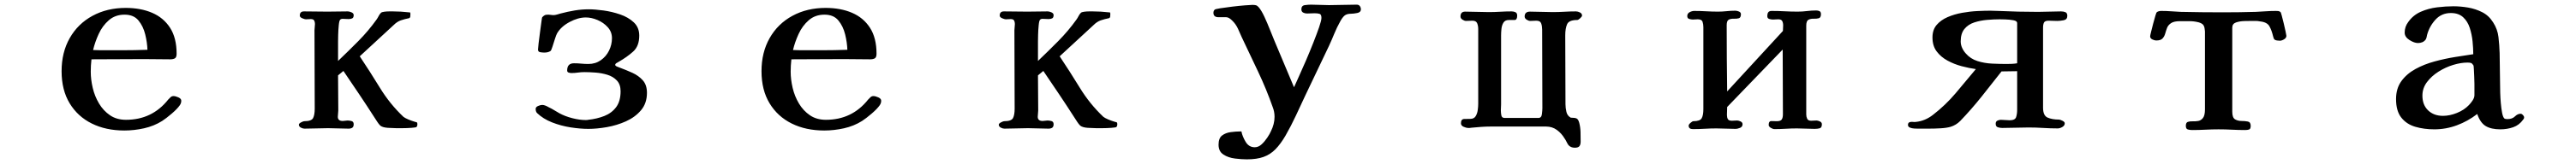

<svg xmlns="http://www.w3.org/2000/svg" viewBox="-20 -553 11040 705"><path d="M612 -339Q611 -370 602.5 -405Q594 -440 573.5 -465Q553 -490 514 -490Q474 -490 446.5 -466Q419 -442 403 -407Q387 -372 379 -338Q396 -337 413 -337Q430 -337 446 -337H502Q530 -337 557 -337.5Q584 -338 612 -339ZM757 -120Q757 -110 751 -101Q740 -85 716 -64.5Q692 -44 675 -33Q640 -11 597.5 -1.5Q555 8 513 8Q434 8 373.5 -22Q313 -52 278.5 -109Q244 -166 244 -247Q244 -328 279 -389.5Q314 -451 376.5 -485Q439 -519 519 -519Q583 -519 632 -498Q681 -477 709 -433.5Q737 -390 737 -322Q737 -307 730 -302.5Q723 -298 709 -298Q681 -298 652.5 -298.5Q624 -299 595 -299Q540 -299 484 -298.5Q428 -298 372 -298Q369 -271 369 -245Q369 -211 377.5 -175Q386 -139 404.5 -108Q423 -77 451.5 -57.5Q480 -38 520 -38Q632 -38 701 -125Q706 -130 711 -135Q716 -140 724 -140Q732 -140 744.5 -134.5Q757 -129 757 -120Z M1769 -19Q1769 -11 1765 -7Q1763 -5 1743.5 -3.5Q1724 -2 1704 -2Q1684 -2 1678 -2Q1665 -2 1642.5 -3.5Q1620 -5 1610 -13Q1603 -20 1597 -29.5Q1591 -39 1585 -48Q1553 -98 1519.5 -148Q1486 -198 1452 -248L1429 -229Q1429 -192 1429.5 -154Q1430 -116 1430 -78Q1430 -71 1429 -64.5Q1428 -58 1428 -51Q1428 -33 1449 -33Q1454 -33 1459.5 -34Q1465 -35 1470 -35Q1478 -35 1487 -32.5Q1496 -30 1496 -19Q1496 -8 1490 -4Q1484 0 1474 0Q1452 0 1430 -1Q1408 -2 1386 -2Q1361 -2 1336 -1Q1311 0 1285 0Q1278 0 1269.5 -4.5Q1261 -9 1261 -17Q1261 -22 1270.5 -27Q1280 -32 1284 -32Q1315 -32 1322 -45.5Q1329 -59 1329 -86Q1329 -170 1328.5 -254.5Q1328 -339 1328 -423Q1328 -430 1329 -436.5Q1330 -443 1330 -450Q1330 -459 1326.5 -465Q1323 -471 1312 -471Q1307 -471 1301.5 -470.5Q1296 -470 1291 -470Q1286 -470 1275.5 -474.5Q1265 -479 1265 -486Q1265 -504 1283 -504Q1308 -504 1333 -503.5Q1358 -503 1383 -503Q1405 -503 1427 -503.5Q1449 -504 1471 -504Q1477 -504 1486.5 -500Q1496 -496 1496 -488Q1496 -477 1489.5 -474Q1483 -471 1474 -471Q1467 -471 1461 -471.5Q1455 -472 1449 -472Q1441 -472 1438 -468Q1434 -465 1432 -444.5Q1430 -424 1429.5 -403Q1429 -382 1429 -374Q1429 -353 1429 -332Q1429 -311 1429 -291Q1473 -333 1516 -376.5Q1559 -420 1594 -469Q1599 -476 1603 -484Q1607 -492 1613 -498Q1616 -501 1626.5 -502.5Q1637 -504 1648.5 -504Q1660 -504 1664 -504Q1681 -504 1698 -503Q1715 -502 1732 -500Q1733 -500 1734 -500Q1735 -500 1736 -500H1737Q1739 -498 1739 -495Q1739 -492 1739 -490Q1739 -486 1738.5 -481.5Q1738 -477 1734 -475Q1714 -471 1698 -465.5Q1682 -460 1667 -445L1522 -311Q1566 -245 1608.5 -175.5Q1651 -106 1709 -51Q1715 -46 1729 -40Q1743 -34 1755 -30.5Q1767 -27 1767 -27Q1769 -25 1769 -19Z M2753 -154Q2753 -109 2727.5 -79Q2702 -49 2663 -31.5Q2624 -14 2581 -6.5Q2538 1 2502 1Q2467 1 2425.5 -5.5Q2384 -12 2346 -27Q2308 -42 2282 -67Q2276 -73 2276 -85Q2276 -93 2286.5 -97.5Q2297 -102 2304 -102Q2315 -102 2332 -92Q2343 -87 2356 -79Q2369 -71 2378 -66Q2402 -53 2433 -45Q2464 -37 2491 -37Q2498 -37 2501 -38Q2539 -42 2570.5 -54.5Q2602 -67 2621 -92.5Q2640 -118 2640 -161Q2640 -190 2624 -207Q2608 -224 2583.5 -231.5Q2559 -239 2532.5 -241Q2506 -243 2485 -243Q2471 -243 2457 -241Q2443 -239 2429 -239Q2424 -239 2417.5 -241Q2411 -243 2411 -250Q2411 -281 2440 -281Q2456 -281 2471 -279.5Q2486 -278 2502 -278Q2532 -278 2555 -294Q2578 -310 2590.5 -335.5Q2603 -361 2603 -389Q2603 -416 2585 -436Q2567 -456 2541 -467Q2515 -478 2491 -478Q2458 -478 2421.5 -458.5Q2385 -439 2368 -410Q2364 -403 2358.5 -385.5Q2353 -368 2348 -352.5Q2343 -337 2340 -334Q2334 -330 2327 -328.5Q2320 -327 2313 -327Q2306 -327 2296 -328.5Q2286 -330 2286 -340Q2286 -345 2288.5 -366.5Q2291 -388 2294.5 -413.5Q2298 -439 2300.5 -458.5Q2303 -478 2304 -479Q2312 -487 2316.5 -488.5Q2321 -490 2331 -490Q2336 -490 2341 -489Q2346 -488 2351 -488Q2359 -488 2367.5 -490.5Q2376 -493 2383 -495Q2413 -503 2443 -508Q2473 -513 2504 -513Q2530 -513 2566.5 -508Q2603 -503 2638 -491Q2673 -479 2696.5 -457Q2720 -435 2720 -400Q2720 -355 2694 -331.5Q2668 -308 2633 -288Q2630 -286 2623.5 -282.5Q2617 -279 2617 -274Q2617 -270 2625.5 -266.5Q2634 -263 2637 -262Q2664 -252 2690.5 -240Q2717 -228 2735 -208Q2753 -188 2753 -154Z M3612 -339Q3611 -370 3602.5 -405Q3594 -440 3573.5 -465Q3553 -490 3514 -490Q3474 -490 3446.5 -466Q3419 -442 3403 -407Q3387 -372 3379 -338Q3396 -337 3413 -337Q3430 -337 3446 -337H3502Q3530 -337 3557 -337.5Q3584 -338 3612 -339ZM3757 -120Q3757 -110 3751 -101Q3740 -85 3716 -64.5Q3692 -44 3675 -33Q3640 -11 3597.5 -1.5Q3555 8 3513 8Q3434 8 3373.5 -22Q3313 -52 3278.5 -109Q3244 -166 3244 -247Q3244 -328 3279 -389.5Q3314 -451 3376.5 -485Q3439 -519 3519 -519Q3583 -519 3632 -498Q3681 -477 3709 -433.5Q3737 -390 3737 -322Q3737 -307 3730 -302.5Q3723 -298 3709 -298Q3681 -298 3652.5 -298.5Q3624 -299 3595 -299Q3540 -299 3484 -298.5Q3428 -298 3372 -298Q3369 -271 3369 -245Q3369 -211 3377.5 -175Q3386 -139 3404.5 -108Q3423 -77 3451.5 -57.5Q3480 -38 3520 -38Q3632 -38 3701 -125Q3706 -130 3711 -135Q3716 -140 3724 -140Q3732 -140 3744.5 -134.5Q3757 -129 3757 -120Z M4769 -19Q4769 -11 4765 -7Q4763 -5 4743.5 -3.5Q4724 -2 4704 -2Q4684 -2 4678 -2Q4665 -2 4642.5 -3.5Q4620 -5 4610 -13Q4603 -20 4597 -29.5Q4591 -39 4585 -48Q4553 -98 4519.5 -148Q4486 -198 4452 -248L4429 -229Q4429 -192 4429.5 -154Q4430 -116 4430 -78Q4430 -71 4429 -64.5Q4428 -58 4428 -51Q4428 -33 4449 -33Q4454 -33 4459.5 -34Q4465 -35 4470 -35Q4478 -35 4487 -32.5Q4496 -30 4496 -19Q4496 -8 4490 -4Q4484 0 4474 0Q4452 0 4430 -1Q4408 -2 4386 -2Q4361 -2 4336 -1Q4311 0 4285 0Q4278 0 4269.5 -4.5Q4261 -9 4261 -17Q4261 -22 4270.5 -27Q4280 -32 4284 -32Q4315 -32 4322 -45.5Q4329 -59 4329 -86Q4329 -170 4328.5 -254.5Q4328 -339 4328 -423Q4328 -430 4329 -436.5Q4330 -443 4330 -450Q4330 -459 4326.5 -465Q4323 -471 4312 -471Q4307 -471 4301.5 -470.5Q4296 -470 4291 -470Q4286 -470 4275.5 -474.5Q4265 -479 4265 -486Q4265 -504 4283 -504Q4308 -504 4333 -503.5Q4358 -503 4383 -503Q4405 -503 4427 -503.5Q4449 -504 4471 -504Q4477 -504 4486.5 -500Q4496 -496 4496 -488Q4496 -477 4489.5 -474Q4483 -471 4474 -471Q4467 -471 4461 -471.5Q4455 -472 4449 -472Q4441 -472 4438 -468Q4434 -465 4432 -444.5Q4430 -424 4429.5 -403Q4429 -382 4429 -374Q4429 -353 4429 -332Q4429 -311 4429 -291Q4473 -333 4516 -376.5Q4559 -420 4594 -469Q4599 -476 4603 -484Q4607 -492 4613 -498Q4616 -501 4626.5 -502.5Q4637 -504 4648.5 -504Q4660 -504 4664 -504Q4681 -504 4698 -503Q4715 -502 4732 -500Q4733 -500 4734 -500Q4735 -500 4736 -500H4737Q4739 -498 4739 -495Q4739 -492 4739 -490Q4739 -486 4738.5 -481.5Q4738 -477 4734 -475Q4714 -471 4698 -465.5Q4682 -460 4667 -445L4522 -311Q4566 -245 4608.5 -175.5Q4651 -106 4709 -51Q4715 -46 4729 -40Q4743 -34 4755 -30.5Q4767 -27 4767 -27Q4769 -25 4769 -19Z M5813 -513Q5813 -500 5797 -497Q5781 -494 5772 -494Q5752 -494 5742.5 -485.5Q5733 -477 5724 -460Q5710 -435 5699 -408Q5688 -381 5676 -355Q5651 -302 5625.5 -249Q5600 -196 5575 -143Q5555 -100 5534.5 -56Q5514 -12 5490 30Q5469 66 5447 88.5Q5425 111 5396 121.5Q5367 132 5324 132Q5302 132 5273.5 128.5Q5245 125 5224 111.5Q5203 98 5203 69Q5203 41 5218 29.5Q5233 18 5255 15Q5277 12 5297 12H5301Q5305 33 5319 56.5Q5333 80 5358 80Q5374 80 5387.5 67.5Q5401 55 5412 38.5Q5423 22 5428 10Q5435 -4 5439 -19.5Q5443 -35 5443 -51Q5443 -62 5441 -72.5Q5439 -83 5435 -93Q5408 -170 5372.5 -245Q5337 -320 5302 -394Q5295 -411 5286 -430Q5277 -449 5264 -462Q5248 -479 5236 -479Q5224 -479 5203 -479Q5181 -479 5181 -498Q5181 -506 5186 -511Q5188 -514 5210.5 -517.5Q5233 -521 5262 -524.5Q5291 -528 5316 -530Q5341 -532 5348 -532Q5357 -532 5363 -530.5Q5369 -529 5375 -522Q5387 -508 5399.5 -481Q5412 -454 5423 -426Q5434 -398 5442 -379Q5463 -329 5484 -279Q5505 -229 5526 -179H5527Q5533 -193 5547 -223.5Q5561 -254 5577.5 -292.5Q5594 -331 5609 -369Q5624 -407 5634 -436Q5644 -465 5644 -476Q5644 -491 5636 -493.5Q5628 -496 5615 -496Q5607 -496 5598.5 -495.5Q5590 -495 5582 -495Q5573 -495 5565.5 -499Q5558 -503 5558 -513Q5558 -529 5573 -531Q5588 -533 5599 -533Q5619 -533 5638 -532Q5657 -531 5676 -531Q5706 -531 5735.5 -532Q5765 -533 5795 -533Q5804 -533 5808.5 -527Q5813 -521 5813 -513Z M6761 -486Q6761 -482 6753 -474.5Q6745 -467 6740 -467Q6705 -467 6697 -449Q6689 -431 6689 -401Q6689 -328 6689.5 -253.5Q6690 -179 6690 -105Q6690 -89 6694 -72Q6698 -55 6713 -47H6716Q6731 -47 6738 -43.5Q6745 -40 6749 -25Q6754 -6 6754.5 15Q6755 36 6755 56Q6755 68 6750 75Q6745 82 6730 82Q6713 82 6703 71Q6698 64 6694.5 56.5Q6691 49 6686 42Q6673 20 6653 5.5Q6633 -9 6607 -9H6369Q6349 -9 6328 -7.5Q6307 -6 6287 -4Q6283 -3 6279.5 -3Q6276 -3 6272 -3Q6265 -3 6253.5 -8Q6242 -13 6242 -23Q6242 -41 6255.5 -41.5Q6269 -42 6282 -42Q6298 -42 6305 -53.5Q6312 -65 6314 -80Q6316 -95 6316 -107Q6316 -187 6316 -267.5Q6316 -348 6316 -428Q6316 -442 6311.5 -453Q6307 -464 6291 -464Q6284 -464 6277.5 -463.5Q6271 -463 6264 -463Q6257 -463 6248.5 -468.5Q6240 -474 6240 -482Q6240 -503 6260 -503Q6286 -503 6311 -502Q6336 -501 6361 -501Q6386 -501 6410 -502.5Q6434 -504 6459 -504Q6468 -504 6475.5 -500.5Q6483 -497 6483 -486Q6483 -467 6471.5 -467Q6460 -467 6447 -467Q6431 -467 6424 -455.5Q6417 -444 6415.5 -428.5Q6414 -413 6414 -401V-105Q6414 -98 6413.5 -91.5Q6413 -85 6413 -78Q6413 -69 6415 -57.5Q6417 -46 6429 -46H6574Q6587 -46 6589 -62.5Q6591 -79 6591 -88Q6591 -173 6590.5 -257Q6590 -341 6590 -426Q6590 -440 6586 -452Q6582 -464 6565 -464Q6558 -464 6552 -463.5Q6546 -463 6539 -463Q6532 -463 6523.5 -468.5Q6515 -474 6515 -482Q6515 -503 6538 -503Q6563 -503 6587 -502Q6611 -501 6635 -501Q6660 -501 6685 -502.5Q6710 -504 6735 -504Q6743 -504 6752 -499.5Q6761 -495 6761 -486Z M7789 -19Q7789 -4 7779.5 -1.5Q7770 1 7758 1Q7739 1 7720 0Q7701 -1 7682 -1Q7658 -1 7634 0.5Q7610 2 7586 2Q7579 2 7570 -3.5Q7561 -9 7561 -16Q7561 -33 7573 -32.5Q7585 -32 7596 -32Q7612 -32 7617 -39.5Q7622 -47 7622 -62Q7622 -132 7621.5 -201Q7621 -270 7621 -340L7383 -93Q7383 -85 7382.5 -76Q7382 -67 7382 -59Q7382 -48 7386 -41Q7390 -34 7403 -34Q7409 -34 7414.5 -34.5Q7420 -35 7426 -35Q7432 -35 7440.5 -31Q7449 -27 7449 -19Q7449 -8 7438.5 -3.5Q7428 1 7418 1Q7398 1 7377.5 0Q7357 -1 7337 -1Q7312 -1 7287 0.5Q7262 2 7236 2Q7218 2 7218 -13Q7218 -18 7226 -25Q7234 -32 7238 -32Q7267 -32 7274 -45Q7281 -58 7281 -84V-436Q7281 -449 7277.5 -459.5Q7274 -470 7257 -470Q7252 -470 7246.5 -469.5Q7241 -469 7236 -469Q7229 -469 7220.5 -471.5Q7212 -474 7212 -484Q7212 -495 7222 -500.5Q7232 -506 7242 -506Q7268 -506 7293.5 -504.5Q7319 -503 7344 -503Q7362 -503 7380.5 -505Q7399 -507 7418 -507Q7425 -507 7433.5 -503.5Q7442 -500 7442 -492Q7442 -477 7433 -474.5Q7424 -472 7411.5 -472.5Q7399 -473 7390 -468.5Q7381 -464 7381 -445Q7381 -374 7381.5 -302.5Q7382 -231 7383 -160L7622 -420Q7622 -426 7622.5 -432Q7623 -438 7623 -444Q7623 -455 7619 -462.5Q7615 -470 7602 -470Q7596 -470 7590.5 -469.5Q7585 -469 7579 -469Q7572 -469 7563.5 -471.5Q7555 -474 7555 -484Q7555 -494 7559 -500Q7563 -506 7574 -506Q7602 -506 7629.5 -504.5Q7657 -503 7685 -503Q7705 -503 7725 -505.5Q7745 -508 7765 -508Q7773 -508 7779 -505Q7785 -502 7785 -492Q7785 -477 7775.5 -474.5Q7766 -472 7753.5 -472.5Q7741 -473 7731.5 -468Q7722 -463 7722 -443V-61Q7722 -51 7726 -42.5Q7730 -34 7743 -34Q7749 -34 7754.5 -34.5Q7760 -35 7766 -35Q7772 -35 7780.5 -31Q7789 -27 7789 -19Z M8626 -454Q8626 -463 8609.5 -466Q8593 -469 8575 -469.5Q8557 -470 8551 -470Q8526 -470 8497 -467.5Q8468 -465 8442 -456.5Q8416 -448 8400 -428.5Q8384 -409 8384 -375Q8384 -361 8390 -347.5Q8396 -334 8406 -323Q8426 -300 8456 -290.5Q8486 -281 8519.5 -279.5Q8553 -278 8580 -278Q8591 -278 8603 -278.5Q8615 -279 8626 -281ZM8841 -485Q8841 -469 8825.5 -466Q8810 -463 8798 -463Q8789 -463 8779.5 -463.5Q8770 -464 8761 -464Q8745 -464 8741 -456Q8737 -448 8737 -434V-90Q8737 -56 8756.5 -47.5Q8776 -39 8805 -39Q8810 -39 8820 -34Q8830 -29 8830 -23Q8830 -13 8819.5 -7Q8809 -1 8800 -1Q8769 -1 8738 -3Q8707 -5 8675 -5Q8647 -5 8618.5 -4Q8590 -3 8562 -3Q8552 -3 8543 -6Q8534 -9 8534 -21Q8534 -31 8541.5 -34.5Q8549 -38 8556 -38Q8566 -38 8575 -37Q8584 -36 8594 -36Q8617 -36 8621.5 -49.5Q8626 -63 8626 -81V-247L8559 -246Q8516 -191 8473 -137Q8430 -83 8382 -33Q8364 -15 8341 -8Q8324 -3 8298 -1.5Q8272 0 8245.5 0Q8219 0 8200 0Q8195 0 8185 -0.5Q8175 -1 8166.5 -4.5Q8158 -8 8158 -16Q8158 -26 8166 -28Q8172 -30 8179 -29Q8186 -28 8192 -29Q8232 -33 8266 -60Q8319 -101 8362.5 -152.5Q8406 -204 8449 -256Q8420 -260 8388 -268.5Q8356 -277 8327.5 -292.5Q8299 -308 8281 -332Q8263 -356 8263 -392Q8263 -425 8281 -446Q8299 -467 8328 -479.5Q8357 -492 8390.5 -498Q8424 -504 8456 -505.5Q8488 -507 8511 -507Q8520 -507 8528.5 -506.5Q8537 -506 8546 -506Q8589 -504 8631 -503Q8673 -502 8716 -502Q8741 -502 8765 -503Q8789 -504 8814 -504Q8825 -504 8833 -500.5Q8841 -497 8841 -485Z M9780 -399Q9780 -390 9770 -384Q9760 -378 9752 -378Q9747 -378 9739.5 -379Q9732 -380 9728 -384Q9726 -387 9725 -390.5Q9724 -394 9723 -397Q9717 -423 9707 -440.5Q9697 -458 9667 -461Q9658 -463 9649 -463Q9640 -463 9631 -463Q9620 -463 9600 -462.5Q9580 -462 9564 -456.5Q9548 -451 9548 -434V-73Q9548 -47 9560 -40Q9572 -33 9587.5 -33Q9603 -33 9615 -30.5Q9627 -28 9627 -12Q9627 1 9620.5 3.5Q9614 6 9603 6Q9575 6 9546.5 4.5Q9518 3 9489 3Q9461 3 9433 4.5Q9405 6 9376 6Q9366 6 9357.5 3.5Q9349 1 9349 -12Q9349 -26 9357.5 -29Q9366 -32 9378 -31.5Q9390 -31 9402 -33Q9414 -35 9422.5 -46Q9431 -57 9431 -83V-410Q9431 -414 9431 -418Q9431 -422 9430 -426Q9429 -439 9423.5 -446Q9418 -453 9404 -457Q9385 -462 9364.5 -462Q9344 -462 9324 -462Q9298 -462 9285.5 -453.5Q9273 -445 9268.5 -433Q9264 -421 9260.5 -408.5Q9257 -396 9249 -387.5Q9241 -379 9222 -379Q9215 -379 9205.5 -383.5Q9196 -388 9196 -397Q9196 -400 9200 -416Q9204 -432 9209 -451.5Q9214 -471 9218.5 -485.5Q9223 -500 9224 -500Q9231 -506 9244 -506Q9265 -506 9285.5 -504.5Q9306 -503 9327 -502Q9372 -501 9417.5 -500.5Q9463 -500 9508 -500Q9543 -500 9578.5 -500.5Q9614 -501 9649 -502Q9671 -503 9692 -504.5Q9713 -506 9735 -506Q9741 -506 9745.5 -505.5Q9750 -505 9755 -501Q9756 -501 9760 -486.5Q9764 -472 9768.5 -453Q9773 -434 9776.5 -418Q9780 -402 9780 -399Z M10586 -172Q10586 -177 10586 -192.5Q10586 -208 10585 -225.5Q10584 -243 10583.5 -257Q10583 -271 10581 -273Q10576 -281 10570.5 -282.5Q10565 -284 10556 -284Q10528 -284 10495 -274Q10462 -264 10432 -245Q10402 -226 10382.5 -200Q10363 -174 10363 -142Q10363 -102 10387.5 -78.5Q10412 -55 10451 -55Q10480 -55 10511 -67.5Q10542 -80 10562 -101Q10570 -109 10578 -121Q10586 -133 10586 -144ZM10799 -48Q10799 -43 10795 -39Q10778 -15 10752 -6Q10726 3 10697 3Q10658 3 10634.5 -11Q10611 -25 10598 -63Q10558 -32 10511 -14.5Q10464 3 10414 3Q10370 3 10332.5 -8Q10295 -19 10272.5 -47.5Q10250 -76 10250 -127Q10250 -173 10273 -204.5Q10296 -236 10333.5 -256.5Q10371 -277 10415.5 -289Q10460 -301 10503.5 -308Q10547 -315 10581 -320Q10581 -345 10578 -375Q10575 -405 10566 -433Q10557 -461 10537.5 -479Q10518 -497 10485 -497Q10445 -497 10419 -468.5Q10393 -440 10383 -403Q10382 -399 10381 -393.5Q10380 -388 10377 -383Q10371 -375 10362.5 -371.5Q10354 -368 10344 -368Q10328 -368 10307.5 -381Q10287 -394 10287 -413Q10287 -438 10302 -458Q10323 -488 10356 -502.5Q10389 -517 10426 -521.5Q10463 -526 10496 -526Q10527 -526 10559 -520.5Q10591 -515 10619.5 -500.5Q10648 -486 10666 -457Q10685 -428 10689 -393.5Q10693 -359 10694 -325Q10695 -290 10695 -255Q10695 -220 10696 -185Q10696 -175 10696.5 -154.5Q10697 -134 10699 -110.5Q10701 -87 10704.5 -68.5Q10708 -50 10714 -44Q10718 -41 10727 -41Q10748 -41 10759.5 -52.5Q10771 -64 10784 -64Q10789 -64 10794 -58.5Q10799 -53 10799 -48Z"/></svg>

Font: Kaisei Decol
Style: Bold
Weight: 700
Designer: Font-Kai, 金井和夫
Foundry: KAZUO KANAI
Version: Version 5.003